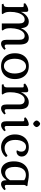

<svg xmlns="http://www.w3.org/2000/svg" viewBox="1405 -2169 778 3628"><g transform="rotate(90 1794.0 -355.0)"><path d="M809 14Q768 14 750 -11Q732 -36 732 -92V-330Q732 -432 658 -432Q616 -432 584 -399.5Q552 -367 533.5 -308.5Q515 -250 513 -172V-160Q513 -112 521 -80.5Q529 -49 557 -15L545 0H423V-330Q423 -432 349 -432Q306 -432 273.5 -398Q241 -364 222.5 -302.5Q204 -241 204 -160Q204 -113 211 -85Q218 -57 236 -31L248 -15L236 0H61L50 -31L71 -36Q97 -42 105 -58Q113 -74 113 -111V-392Q113 -414 93 -414H49L40 -440Q69 -466 106.5 -483Q144 -500 172 -500Q186 -500 195 -491Q204 -482 204 -468V-361Q221 -405 249.5 -438.5Q278 -472 313.5 -491Q349 -510 385 -510Q446 -510 477 -474Q508 -438 513 -361Q530 -405 558.5 -438.5Q587 -472 622.5 -491Q658 -510 694 -510Q761 -510 791.5 -467Q822 -424 822 -330V-88Q822 -54 852 -54Q875 -54 902 -75L921 -49Q895 -20 865 -3Q835 14 809 14Z M1230 14Q1155 14 1100.5 -18Q1046 -50 1016 -109Q986 -168 986 -248Q986 -329 1016 -387.5Q1046 -446 1100.5 -478Q1155 -510 1230 -510Q1305 -510 1359.5 -478Q1414 -446 1444 -387.5Q1474 -329 1474 -248Q1474 -168 1444 -109Q1414 -50 1359.5 -18Q1305 14 1230 14ZM1227 -40Q1289 -40 1329 -96.5Q1369 -153 1369 -245Q1369 -275 1362.5 -312Q1356 -349 1340.5 -382Q1325 -415 1299 -436.5Q1273 -458 1233 -458Q1191 -458 1158.5 -431.5Q1126 -405 1108 -357.5Q1090 -310 1090 -247Q1090 -153 1127 -96.5Q1164 -40 1227 -40Z M2031 14Q1990 14 1972 -11Q1954 -36 1954 -92V-330Q1954 -432 1868 -432Q1825 -432 1792.5 -398Q1760 -364 1741.5 -302.5Q1723 -241 1723 -160Q1723 -113 1730 -85Q1737 -57 1755 -31L1767 -15L1755 0H1580L1569 -31L1590 -36Q1616 -42 1624 -58Q1632 -74 1632 -111V-392Q1632 -414 1612 -414H1568L1559 -440Q1588 -466 1625.5 -483Q1663 -500 1691 -500Q1705 -500 1714 -491Q1723 -482 1723 -468V-361Q1740 -405 1769.5 -438.5Q1799 -472 1835.5 -491Q1872 -510 1910 -510Q1980 -510 2012 -467Q2044 -424 2044 -330V-88Q2044 -54 2074 -54Q2097 -54 2124 -75L2143 -49Q2117 -20 2087 -3Q2057 14 2031 14Z M2348 14Q2307 14 2289 -11Q2271 -36 2271 -92V-402Q2271 -424 2251 -424H2207L2198 -450Q2227 -476 2264.5 -493Q2302 -510 2330 -510Q2344 -510 2352.5 -501Q2361 -492 2361 -478V-88Q2361 -54 2391 -54Q2416 -54 2441 -75L2460 -49Q2434 -20 2404 -3Q2374 14 2348 14ZM2318 -593Q2307 -593 2292.5 -604Q2278 -615 2267.5 -630Q2257 -645 2257 -658Q2257 -671 2267.5 -686.5Q2278 -702 2292 -713Q2306 -724 2318 -724Q2331 -724 2345.5 -713Q2360 -702 2370.5 -686.5Q2381 -671 2381 -658Q2381 -645 2370.5 -630Q2360 -615 2345.5 -604Q2331 -593 2318 -593Z M2761 14Q2691 14 2636.5 -20Q2582 -54 2551 -113Q2520 -172 2520 -247Q2520 -327 2550 -386Q2580 -445 2634.5 -477.5Q2689 -510 2762 -510Q2839 -510 2888.5 -472.5Q2938 -435 2938 -376Q2938 -333 2910.5 -305.5Q2883 -278 2840 -278Q2821 -278 2821 -289Q2821 -294 2827 -302Q2833 -310 2839 -326.5Q2845 -343 2845 -371Q2845 -411 2819.5 -434.5Q2794 -458 2751 -458Q2694 -458 2659 -402Q2624 -346 2624 -255Q2624 -162 2665.5 -107.5Q2707 -53 2778 -53Q2850 -53 2910 -103Q2913 -106 2919 -106Q2927 -106 2935.5 -97Q2944 -88 2944 -78Q2944 -72 2941 -69Q2906 -29 2859.5 -7.5Q2813 14 2761 14Z M3208 14Q3161 14 3120 -13Q3079 -40 3054 -94Q3029 -148 3029 -229Q3029 -316 3060.5 -379Q3092 -442 3150.5 -476Q3209 -510 3288 -510Q3335 -510 3386 -499.5Q3437 -489 3488 -485L3499 -472L3487 -454Q3481 -445 3477.5 -436.5Q3474 -428 3474 -415V-88Q3474 -57 3504 -57Q3529 -57 3554 -75L3573 -49Q3547 -20 3517.5 -3Q3488 14 3462 14Q3421 14 3403 -11Q3385 -36 3385 -92Q3342 -31 3298.5 -8.5Q3255 14 3208 14ZM3248 -63Q3286 -63 3321.5 -85Q3357 -107 3385 -154V-424Q3339 -455 3287 -455Q3214 -455 3174 -400.5Q3134 -346 3134 -248Q3134 -180 3150 -139.5Q3166 -99 3192.5 -81Q3219 -63 3248 -63Z"/></g></svg>

Font: Gabriela
Style: Regular
Weight: 400
Designer: Eduardo Rodriguez Tunni
Foundry: Eduardo Rodriguez Tunni
Version: Version 2.001;gftools[0.9.26]